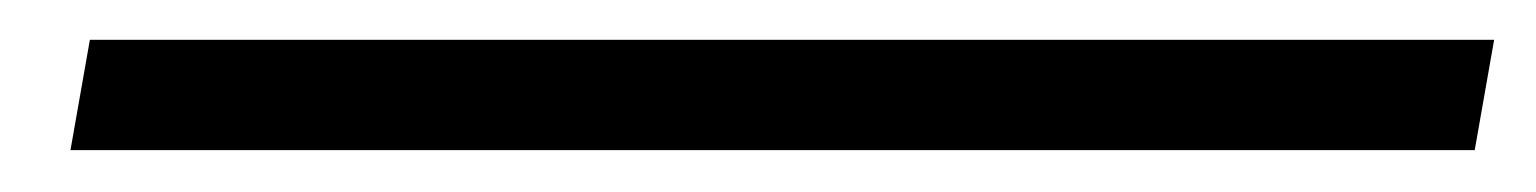

<svg xmlns="http://www.w3.org/2000/svg" viewBox="-20 32 752 94"><path d="M711.5 51.5 702 105.5H14.5L24 51.5Z"/></svg>

Font: Russisch Sans Light
Style: Italic
Weight: 300
Italic angle: -10°
Designer: Michael Sharanda (font) & Cristiano Sobral (main changes)
Foundry: Michael Sharanda
Version: Version 2.00;September 8, 2020;FontCreator 13.0.0.2681 64-bi